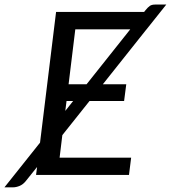

<svg xmlns="http://www.w3.org/2000/svg" viewBox="-106 -769 752 844"><path d="M466.5 -640H225L195.5 -398.5H274.5ZM215.5 -325H186.5L181 -281.5ZM538 -640 346 -398.5H449L439.5 -325H287.5L168 -175L156 -76H470.5L461 0H52.5L57 -35L6.5 28Q-5.5 42.5 -20.5 48.5Q-35.5 54.5 -49 54.5H-86.5L70 -142L140.5 -716.5H527.5L533.5 -724Q544.5 -737.5 552.8 -743.2Q561 -749 577 -749H625L539 -641V-640Z"/></svg>

Font: Lato 2
Style: Italic
Weight: 400
Italic angle: -7°
Designer: Lukasz Dziedzic with Adam Twardoch and Botio Nikoltchev
Foundry: tyPoland Lukasz Dziedzic
Version: Version 2.015; 2015-08-06; http://www.latofonts.com/